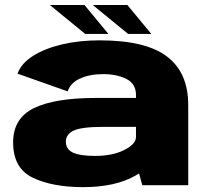

<svg xmlns="http://www.w3.org/2000/svg" viewBox="-20 -762 856 790"><path d="M565.5 0 552 -48.5Q545 -44 537.5 -39.5Q454.5 8 321.5 8Q196 8 115 -30.8Q34 -69.5 34 -176Q34 -275.5 119.8 -317.2Q205.5 -359 374.5 -359H539.5V-371.5Q539.5 -417 500.5 -437Q461.5 -457 403.5 -457Q350 -457 310 -439.2Q270 -421.5 258.5 -386L52 -459Q67.5 -501.5 116.2 -532.2Q165 -563 236 -579.5Q307 -596 389.5 -596Q579.5 -596 667 -529.5Q754.5 -463 754.5 -330V0ZM539.5 -198.5V-240H405Q316.5 -240 283.8 -225Q251 -210 251 -179Q251 -148 280 -134.2Q309 -120.5 371 -120.5Q443 -120.5 491.2 -144.8Q539.5 -169 539.5 -198.5ZM507 -622.5 361.5 -741.5H504L602.5 -622.5ZM330.5 -622.5 185 -741.5H327.5L426 -622.5Z"/></svg>

Font: Anybody ExtraExpanded ExtraBold
Style: Regular
Weight: 800
Width: 8
Designer: Tyler Finck
Foundry: Etcetera Type Company
Version: Version 1.010; ttfautohint (v1.8.3) -l 8 -r 50 -G 200 -x 14 